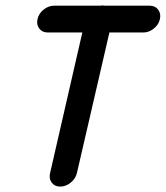

<svg xmlns="http://www.w3.org/2000/svg" viewBox="-20 -681 612 709"><path d="M351 -660Q354 -661 357 -661Q361 -661 364 -660H532Q553 -660 564 -645.5Q575 -631 570.5 -610.5Q566 -590 548 -575.5Q530 -561 509 -561H384L264 -42Q259 -21 241 -6.5Q223 8 202.5 8Q182 8 171 -6.5Q160 -21 165 -42L284 -561H157Q136 -561 125 -575.5Q114 -590 118.5 -610.5Q123 -631 141 -645.5Q159 -660 180 -660Z"/></svg>

Font: Brass Mono
Style: Bold Italic
Weight: 700
Italic angle: -13°
Monospace: yes
Version: Version 1.000; ttfautohint (v1.8.3) -l 8 -r 50 -G 200 -x 14 